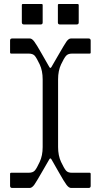

<svg xmlns="http://www.w3.org/2000/svg" viewBox="-20 -929 498 949"><path d="M331.1 -738.8H418Q427.7 -738.8 428.2 -729V-668.9Q428.2 -664.1 422.9 -664.1H335.9Q315.9 -664.1 306.2 -652.8Q296.4 -641.6 281.7 -610.4Q267.1 -579.1 267.1 -537.1V-202.1Q267.1 -160.2 281.7 -128.9Q296.4 -97.7 306.2 -85.9Q315.9 -74.7 335.9 -75.2H422.9Q427.7 -75.2 428.2 -69.8V-9.8Q428.2 0 418 0H331.1Q320.3 0 308.6 -15.6Q296.9 -31.2 271 -77.1Q245.1 -123 233.9 -142.1Q229 -149.9 224.1 -142.1Q212.9 -123 186.5 -77.1Q160.2 -31.2 149.4 -15.6Q137.7 0 127 0H40Q30.3 0 29.8 -9.8V-69.8Q29.8 -74.7 35.2 -75.2H122.1Q142.1 -75.2 151.9 -85.9Q161.6 -96.7 176.3 -128.9Q190.9 -160.2 190.9 -202.1V-537.1Q190.9 -579.1 176.3 -610.4Q161.6 -641.6 151.9 -653.3Q142.1 -664.1 122.1 -664.1H35.2Q30.3 -664.1 29.8 -668.9V-729Q29.8 -738.8 40 -738.8H127Q137.7 -739.3 149.4 -723.6Q161.1 -708 187 -662.1Q212.9 -616.2 224.1 -597.2Q229 -589.4 233.9 -597.2Q245.1 -616.2 271.5 -662.1Q297.9 -708 308.6 -723.6Q319.8 -739.3 331.1 -738.8ZM271 -909.2H363.8Q368.7 -909.2 369.1 -903.8V-817.9Q369.1 -808.1 358.9 -808.1H275.9Q266.1 -808.1 266.1 -817.9V-903.8Q266.1 -909.2 271 -909.2ZM92.8 -909.2H186Q190.9 -909.2 190.9 -903.8V-817.9Q190.9 -808.1 181.2 -808.1H98.1Q88.4 -808.1 87.9 -817.9V-903.8Q87.9 -909.2 92.8 -909.2Z"/></svg>

Font: BrevierViennese-Regular
Style: Regular
Weight: 400
Designer: Johannes Lang & Ellmer Stefan
Foundry: Johannes Lang & Ellmer Stefan
Version: Version 1.001;PS 001.001;hotconv 1.0.70;makeotf.lib2.5.58329